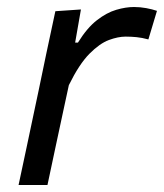

<svg xmlns="http://www.w3.org/2000/svg" viewBox="-20 -528 468 548"><path d="M33 0Q44 -53.5 55.5 -105.5Q66 -156.5 79.5 -219L90 -268.5Q100 -317 112.2 -375.2Q124.5 -433.5 138 -496L211 -501L194.5 -406.5H202.5Q228.5 -448.5 256.5 -470.2Q284.5 -492 311.8 -500Q339 -508 362.5 -508Q380 -508 397.5 -504.8Q415 -501.5 428 -497L403.5 -415.5Q385 -420.5 369.5 -422Q354 -423.5 338.5 -423.5Q317 -423.5 290.8 -413.8Q264.5 -404 235.2 -374.5Q206 -345 176.5 -285L161.5 -215.5Q149 -156.5 138 -106Q127 -55 115.5 0Z"/></svg>

Font: Heraclito
Style: Italic
Weight: 400
Italic angle: -12°
Designer: Kostas Bartsokas (font) & Cristiano Sobral (main changes)
Foundry: Kostas Bartsokas (font) & Cristiano Sobral (main changes)
Version: Version 1.00;July 8, 2020;FontCreator 13.0.0.2655 64-bit